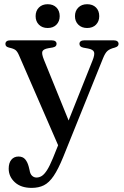

<svg xmlns="http://www.w3.org/2000/svg" viewBox="-20 -665 597 925"><path d="M320.8 -59.3 266.3 49.3 72.5 -396.4Q64 -416.8 54.7 -423.9Q45.5 -431 23.3 -435.7Q13.6 -438.3 9.8 -442.5Q6.1 -446.7 6.1 -453.5Q6.1 -461.5 12.1 -466.1Q18.1 -470.6 28.5 -470.6H230Q240.5 -470.6 246.5 -466.2Q252.5 -461.8 252.5 -453.8Q252.5 -447 248.3 -442.6Q244 -438.3 233.4 -436.1L212.7 -432.7Q188.2 -428.2 184.1 -416.9Q180 -405.7 191.9 -376.5ZM235.1 96.7 274.9 -2.2 288.7 -29.9 425.4 -372.5Q437.2 -401.5 433.1 -414Q429 -426.6 404 -431.3L382.1 -435.3Q371.7 -437.5 367.3 -442.1Q362.8 -446.7 362.8 -453.8Q362.8 -461.8 368.8 -466.2Q374.8 -470.6 385.3 -470.6H528.8Q539.2 -470.6 545.2 -466.1Q551.2 -461.5 551.2 -453.5Q551.2 -447.5 547.2 -443.1Q543.1 -438.7 532.6 -435.5Q508.7 -429.6 497.5 -419.4Q486.3 -409.3 476 -383.4L284.5 91.4Q260.4 150.4 238.4 182.8Q216.4 215.2 191.3 227.7Q166.2 240.2 132.4 240.2Q80.9 240.2 51.4 213Q21.9 185.8 21.9 147.5Q21.9 119.9 34.7 104.5Q47.5 89.1 69.1 89.1Q89.9 89.1 101.2 102.3Q112.5 115.6 118.3 137.7L122.5 154.8Q125.3 173.1 134.4 181.7Q143.5 190.3 155.9 190.3Q169.3 190.3 181.3 182.7Q193.3 175.2 206.4 155Q219.4 134.8 235.1 96.7ZM209.7 -530.1Q183.4 -530.1 167.5 -546.1Q151.6 -562 151.6 -587.1Q151.6 -612.9 167.5 -628.8Q183.4 -644.7 209.7 -644.7Q236.3 -644.7 252 -628.8Q267.6 -612.9 267.6 -587.1Q267.6 -562.2 252 -546.2Q236.3 -530.1 209.7 -530.1ZM399.7 -530.1Q373.5 -530.1 357.4 -546.1Q341.2 -562 341.2 -587.2Q341.2 -612.7 357.4 -628.7Q373.5 -644.7 399.7 -644.7Q426.8 -644.7 442.5 -628.8Q458.1 -612.9 458.1 -587.1Q458.1 -562.2 442.5 -546.2Q426.8 -530.1 399.7 -530.1Z"/></svg>

Font: Fraunces
Style: Regular
Weight: 900
Version: Version 1.000;[b76b70a41]